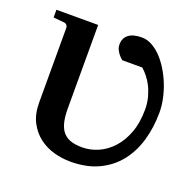

<svg xmlns="http://www.w3.org/2000/svg" viewBox="-124 -814 964 956"><g transform="rotate(20 357.5 -335.5)"><path d="M679.2 -366.2Q679.2 -287.1 659.2 -217.5Q639.2 -147.9 598.1 -95.9Q557.1 -43.9 494.1 -13.9Q431.2 16.1 345.2 16.1Q301.8 16.1 258.1 4.2Q214.4 -7.8 179 -34.7Q143.6 -61.5 121.3 -104.2Q99.1 -147 99.1 -208V-604Q99.1 -610.8 93.8 -617.4Q88.4 -624 78.1 -625L22 -629.9V-670.9H243.2V-229Q243.2 -184.1 251 -153.8Q258.8 -123.5 275.1 -105.2Q291.5 -86.9 316.4 -78.9Q341.3 -70.8 376 -70.8Q418.9 -70.8 460.2 -88.9Q501.5 -106.9 534.2 -142.6Q566.9 -178.2 586.9 -231.4Q606.9 -284.7 606.9 -355Q606.9 -390.1 598.6 -420.4Q590.3 -450.7 577.9 -474.9Q565.4 -499 550.5 -517.1Q535.6 -535.2 522 -546.9H416Q404.8 -555.7 396 -566.9Q388.2 -576.2 382.1 -588.9Q376 -601.6 376 -616.2Q376 -649.9 399.7 -668.5Q423.3 -687 470.2 -687Q497.1 -687 522.9 -673.1Q548.8 -659.2 572 -635.3Q595.2 -611.3 614.7 -579.6Q634.3 -547.9 648.7 -512.2Q663.1 -476.6 671.1 -439Q679.2 -401.4 679.2 -366.2Z"/></g></svg>

Font: Charis SIL Phon
Style: Bold
Weight: 700
Foundry: SIL International
Version: Version 5.000